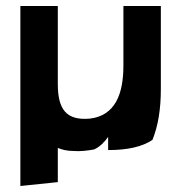

<svg xmlns="http://www.w3.org/2000/svg" viewBox="-20 -493 604 641"><path d="M173 -473H48V128L173 115V1C188 7 205 11 224 11C248 13 271 10 294 6C314 -3 329 -19 341 -36V8C406 8 455 -3 489 -26C508 -73 517 -129 517 -196V-473H392V-274C392 -178 364 -107 280 -97C201 -90 173 -128 173 -213Z"/></svg>

Font: Bluebird
Style: Regular
Weight: 400
Designer: Jasper
Foundry: Cannot Into Space Fonts
Version: Version 0.98